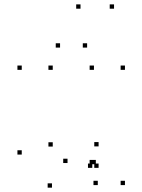

<svg xmlns="http://www.w3.org/2000/svg" viewBox="-20 -848 660 890"><path d="M424.2 -86.7V-106.7H404.2V-86.7ZM433.3 10V-10H413.3V10ZM559.2 10V-10H539.2V10ZM559.2 -524.2V-544.2H539.2V-524.2ZM415.5 -524.2V-544.2H395.5V-524.2ZM415.5 -86.7V-106.7H395.5V-86.7ZM80.8 -131.5V-151.5H60.8V-131.5ZM220.9 21.9V1.9H200.9V21.9ZM407.8 -69.9V-89.9H387.8V-69.9ZM437 -69.9V-89.9H417V-69.9ZM437 -169.4V-189.4H417V-169.4ZM293 -92.3V-112.3H273V-92.3ZM224.5 -168.6V-188.6H204.5V-168.6ZM224.5 -524.2V-544.2H204.5V-524.2ZM80.8 -524.2V-544.2H60.8V-524.2ZM353.2 -807.7V-827.7H333.2V-807.7ZM508.6 -807.7V-827.7H488.6V-807.7ZM383.8 -627.4V-647.4H363.8V-627.4ZM258.4 -627.4V-647.4H238.4V-627.4Z"/></svg>

Font: Monaspace Neon Dots Var
Style: Regular
Weight: 400
Designer: Riley Cran and the Lettermatic Team
Version: Version 1.100 (Monaspace Neon Dots)